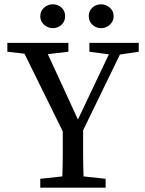

<svg xmlns="http://www.w3.org/2000/svg" viewBox="-20 -867 671 887"><path d="M364 -265V-234Q364 -202 364 -154Q364 -106 366 -52L468 -41V0H166V-41L268 -52Q270 -106 270 -154Q270 -202 270 -234V-260L93 -619L14 -628V-669H296V-628L201 -617L340 -315L483 -616L393 -628V-669H621V-628L534 -615ZM224 -737Q201 -737 183.5 -753Q166 -769 166 -792Q166 -816 183.5 -831.5Q201 -847 224 -847Q248 -847 264.5 -831.5Q281 -816 281 -792Q281 -769 264.5 -753Q248 -737 224 -737ZM447 -737Q423 -737 406.5 -753Q390 -769 390 -792Q390 -816 406.5 -831.5Q423 -847 447 -847Q470 -847 487.5 -831.5Q505 -816 505 -792Q505 -769 487.5 -753Q470 -737 447 -737Z"/></svg>

Font: SourceSerifPro
Style: Book
Weight: 400
Designer: Frank Grießhammer
Foundry: Adobe Systems Incorporated
Version: Version 1.014;PS Version 1.0;hotconv 1.0.73;makeotf.lib2.5.5